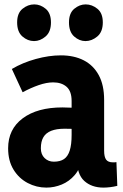

<svg xmlns="http://www.w3.org/2000/svg" viewBox="-20 -837 560 874"><path d="M330 -114H354Q345 -69 320 -40Q295 -11 261 3Q227 17 191 17Q146 17 106 -4Q66 -25 41.5 -65Q17 -105 17 -162Q17 -249 83.5 -298.5Q150 -348 264 -348Q284 -348 316.5 -346.5Q349 -345 372 -340V-244Q347 -248 324.5 -249.5Q302 -251 273 -251Q237 -251 213 -241.5Q189 -232 177.5 -212.5Q166 -193 166 -162Q166 -134 183 -117.5Q200 -101 225 -101Q254 -101 271.5 -113Q289 -125 297.5 -152Q306 -179 306 -223V-377Q306 -422 283 -442Q260 -462 222 -462Q192 -462 156 -449.5Q120 -437 83 -417L34 -523Q83 -552 143 -568.5Q203 -585 257 -585Q317 -585 361 -562.5Q405 -540 429.5 -495Q454 -450 454 -382V-151Q454 -123 463 -110.5Q472 -98 494 -98Q497 -98 501.5 -98Q506 -98 510 -99L514 9Q498 13 481.5 15Q465 17 451 17Q397 17 363.5 -13.5Q330 -44 330 -114ZM135 -650Q106 -650 82 -671Q58 -692 58 -735Q58 -777 82.5 -797Q107 -817 136 -817Q164 -817 188 -797Q212 -777 212 -735Q212 -692 187.5 -671Q163 -650 135 -650ZM369 -650Q341 -650 317.5 -671Q294 -692 294 -735Q294 -777 318 -797Q342 -817 370 -817Q399 -817 423.5 -797Q448 -777 448 -735Q448 -692 423 -671Q398 -650 369 -650Z"/></svg>

Font: Yaldevi
Style: Bold
Weight: 700
Designer: Sol Matas, Rajitha Manaperi, Kosala Senevirathne
Foundry: Mooniak
Version: Version 1.100